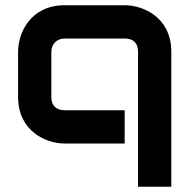

<svg xmlns="http://www.w3.org/2000/svg" viewBox="-20 -548 731 733"><path d="M634 -350C634 -481 528 -528 456 -528H227C96 -528 49 -422 49 -350V-178C49 -47 156 0 227 0H456V-127H228C194 -127 176 -145 176 -178V-350C176 -379 196 -401 227 -401H456C490 -401 507 -383 507 -350V165H634Z"/></svg>

Font: Audiowide
Style: Regular
Weight: 400
Designer: Astigmatic (AOETI)
Foundry: Astigmatic (AOETI)
Version: Version 1.002